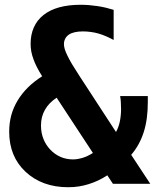

<svg xmlns="http://www.w3.org/2000/svg" viewBox="-20 -762 643 796"><path d="M262.2 14.2C294.4 14.2 320.3 9.8 347.2 1.5C375.5 -7.3 399.4 -18.6 424.8 -35.2L448.2 0H603L523.9 -120.1C547.9 -147.9 564.9 -179.7 576.2 -215.3C587.4 -250.5 592.8 -291.5 592.8 -338.9V-363.8H478C480 -353 480.5 -347.7 481 -337.9C481.4 -329.6 481.9 -317.9 481.9 -309.1C481.9 -291 480 -273.4 476.6 -257.3C473.1 -241.2 468.3 -228 460.9 -214.8L308.1 -449.2C284.7 -484.9 270.5 -508.8 260.3 -529.8C249.5 -551.8 245.1 -565.9 245.1 -579.1C245.1 -595.2 252 -608.9 265.1 -618.2C278.3 -627.4 298.8 -631.8 323.7 -631.8C345.7 -631.8 369.6 -628.4 388.2 -623C407.2 -617.7 433.1 -606.4 451.2 -596.2V-721.2C428.7 -728 409.7 -732.9 383.8 -736.8C360.8 -740.2 338.4 -742.2 314 -742.2C247.6 -742.2 195.8 -728 160.2 -699.7C124.5 -671.4 106.9 -629.9 106.9 -580.6C106.9 -557.6 110.8 -538.1 118.7 -516.6C125.5 -497.1 137.2 -473.6 154.8 -445.8C109.4 -417 76.2 -383.8 52.7 -344.7C30.3 -307.1 18.1 -266.1 18.1 -215.8C18.1 -147.9 40.5 -92.3 85.9 -49.8C131.3 -7.3 190.9 14.2 262.2 14.2ZM283.2 -101.1C246.1 -101.1 213.9 -114.7 188 -142.1C166 -165.5 149.9 -198.7 149.9 -241.2C149.9 -266.1 155.3 -287.6 166.5 -307.1C177.2 -326.2 193.4 -342.8 214.8 -356.9L365.2 -127.9C356.9 -122.6 356 -122.1 342.3 -115.2L338.4 -113.3C326.7 -108.4 319.3 -106.4 310.5 -104.5C299.8 -102.1 293 -101.1 283.2 -101.1Z"/></svg>

Font: Hack
Style: Bold
Weight: 700
Monospace: yes
Designer: Christopher Simpkins
Foundry: Christopher Simpkins
Version: Version 2.010